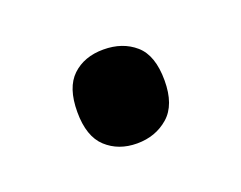

<svg xmlns="http://www.w3.org/2000/svg" viewBox="-42 -489 343 273"><g transform="rotate(-20 129.5 -352.0)"><path d="M64 -352Q64 -389 82 -406Q100 -423 129 -423Q158 -423 177 -406.5Q196 -390 196 -352Q196 -315 176.5 -298Q157 -281 129 -281Q101 -281 82.5 -298Q64 -315 64 -352Z"/></g></svg>

Font: Noto Sans Gurmukhi UI SemiCondensed Medium
Style: Regular
Weight: 500
Width: 4
Designer: Jelle Bosma - Monotype Design Team
Foundry: Monotype Imaging Inc.
Version: Version 2.004; ttfautohint (v1.8.4.7-5d5b)